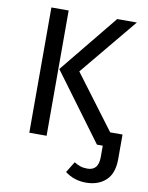

<svg xmlns="http://www.w3.org/2000/svg" viewBox="-97 -758 803 1040"><g transform="rotate(10 304.5 -238.0)"><path d="M195 0H100V-689H195ZM448 213Q383 213 333 175L370 115Q388 126 404.5 131.5Q421 137 443 137Q504 137 504 63V0H472L200 -368L462 -689H570L309 -374L531 -78H599V57Q599 136 557.5 174.5Q516 213 448 213Z"/></g></svg>

Font: Trujillo
Style: Regular
Weight: 400
Designer: Fira Sans original fonts by bBox Type GmbH, Carrois Corporate GbR, & Edenspiekermann AG / Changes by Cristiano Sobral
Foundry: Fira Sans original fonts by bBox Type GmbH, Carrois Corporate GbR, & Edenspiekermann AG / Changes by Cristiano Sobral
Version: Version 4.301;October 17, 2021;FontCreator 14.0.0.2814 64-bi